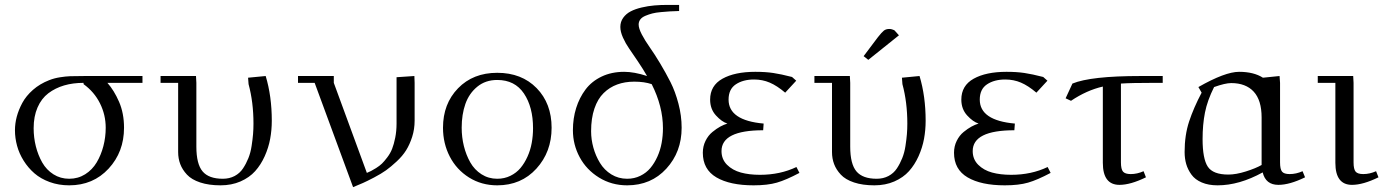

<svg xmlns="http://www.w3.org/2000/svg" viewBox="-20 -749 5662 783"><path d="M41 -217.8Q41 -245.1 48.3 -272.9Q55.7 -300.8 71 -329.3Q86.4 -357.9 114.5 -382.6Q142.6 -407.2 180.2 -421.9Q201.2 -430.2 224.4 -433.8Q247.6 -437.5 266.1 -438.2Q284.7 -439 326.2 -439H561V-411.1H418Q445.3 -380.4 465.6 -333.7Q485.8 -287.1 485.8 -228Q485.8 -129.4 422.9 -61.3Q359.9 6.8 262.2 6.8Q219.2 6.8 182.6 -6.6Q146 -20 120.4 -42.2Q94.7 -64.5 76.4 -93.8Q58.1 -123 49.6 -154.5Q41 -186 41 -217.8ZM117.2 -226.1Q117.2 -188 126.2 -152.1Q135.3 -116.2 152.3 -86.2Q169.4 -56.2 198 -38.1Q226.6 -20 262.2 -20Q298.3 -20 327.4 -38.3Q356.4 -56.6 374.3 -86.7Q392.1 -116.7 401.6 -153.1Q411.1 -189.5 411.1 -228Q411.1 -280.8 387.7 -327.6Q364.3 -374.5 320.8 -405.8V-411.1Q277.3 -411.1 241.5 -400.6Q205.6 -390.1 177.2 -368.7Q148.9 -347.2 133.1 -310.8Q117.2 -274.4 117.2 -226.1Z M634.8 -411.1V-439H779.3L780.8 -411.1V-150.9Q780.8 -80.1 806.2 -50Q831.5 -20 888.7 -20Q915.5 -20 936.8 -31.2Q958 -42.5 970.9 -62Q983.9 -81.5 992.9 -104Q1002 -126.5 1006.1 -153.8Q1010.3 -181.2 1012 -202.1Q1013.7 -223.1 1013.7 -245.1Q1013.7 -332 993.7 -405.8L991.7 -432.1L1063.5 -439Q1088.4 -356.4 1088.4 -256.8Q1088.4 -218.8 1081.8 -182.9Q1075.2 -147 1059.6 -112.1Q1043.9 -77.1 1020.5 -51Q997.1 -24.9 960.7 -9Q924.3 6.8 879.4 6.8Q831.5 6.8 796.4 -4.9Q761.2 -16.6 742.4 -36.9Q723.6 -57.1 715.1 -79.8Q706.5 -102.5 706.5 -128.9V-411.1Z M1195.3 -411.1V-439H1341.3V-411.1L1476.1 -43.9Q1487.3 -48.8 1493.4 -51.8Q1499.5 -54.7 1513.9 -63.7Q1528.3 -72.8 1537.6 -81.8Q1546.9 -90.8 1559.3 -107.2Q1571.8 -123.5 1579.1 -142.1Q1586.4 -160.6 1591.8 -187.5Q1597.2 -214.4 1597.2 -245.1V-434.1L1669.9 -439L1670.9 -411.1V-256.8Q1670.9 -222.2 1660.9 -190.9Q1650.9 -159.7 1636.2 -136.2Q1621.6 -112.8 1597.7 -90.6Q1573.7 -68.4 1554.2 -54.4Q1534.7 -40.5 1505.4 -25.1Q1476.1 -9.8 1460.4 -2.9Q1444.8 3.9 1419.9 14.2L1263.2 -411.1Z M1786.6 -228Q1786.6 -325.7 1847.9 -388.9Q1909.2 -452.1 2007.8 -452.1Q2107.4 -452.1 2168.5 -389.6Q2229.5 -327.1 2229.5 -228Q2229.5 -129.4 2167.5 -61.3Q2105.5 6.8 2007.8 6.8Q1943.8 6.8 1892.8 -25.1Q1841.8 -57.1 1814.2 -110.6Q1786.6 -164.1 1786.6 -228ZM1862.8 -228Q1862.8 -189.5 1871.8 -153.1Q1880.9 -116.7 1897.9 -86.7Q1915 -56.6 1943.6 -38.3Q1972.2 -20 2007.8 -20Q2037.1 -20 2061.5 -32Q2085.9 -43.9 2102.5 -63.7Q2119.1 -83.5 2131.1 -110.1Q2143.1 -136.7 2148.4 -166Q2153.8 -195.3 2153.8 -226.1Q2153.8 -312.5 2116.7 -367.7Q2079.6 -422.9 2007.8 -422.9Q1960 -422.9 1926.5 -395.5Q1893.1 -368.2 1877.9 -325.2Q1862.8 -282.2 1862.8 -228Z M2316.4 -217.8Q2316.4 -266.1 2329.6 -308.3Q2342.8 -350.6 2367.9 -384Q2393.1 -417.5 2433.6 -436.8Q2474.1 -456.1 2525.4 -456.1Q2566.4 -456.1 2618.7 -439Q2603.5 -465.8 2581.5 -498.5Q2559.6 -531.2 2545.4 -551.5Q2531.2 -571.8 2520.5 -595.7Q2509.8 -619.6 2509.8 -639.2Q2509.8 -660.2 2521.5 -676.5Q2533.2 -692.9 2552 -702.6Q2570.8 -712.4 2596.9 -718.5Q2623 -724.6 2648.4 -726.8Q2673.8 -729 2702.6 -729H2749.5V-704.1Q2727.1 -703.6 2712.2 -702.6Q2697.3 -701.7 2675.8 -699.7Q2654.3 -697.8 2640.1 -694.1Q2626 -690.4 2612.1 -684.6Q2598.1 -678.7 2591.3 -669.7Q2584.5 -660.6 2584.5 -648.9Q2584.5 -633.3 2597.4 -608.4Q2610.4 -583.5 2629.9 -555.9Q2649.4 -528.3 2672.1 -490.5Q2694.8 -452.6 2714.4 -414.1Q2733.9 -375.5 2746.8 -326.2Q2759.8 -276.9 2759.8 -228Q2759.8 -129.4 2697.5 -61.3Q2635.3 6.8 2537.6 6.8Q2474.1 6.8 2422.9 -24.9Q2371.6 -56.6 2344 -107.9Q2316.4 -159.2 2316.4 -217.8ZM2390.6 -213.9Q2390.6 -180.2 2399.9 -146.7Q2409.2 -113.3 2426.8 -84.5Q2444.3 -55.7 2473.1 -37.8Q2502 -20 2537.6 -20Q2566.9 -20 2591.3 -32Q2615.7 -43.9 2632.3 -63.7Q2648.9 -83.5 2660.9 -110.1Q2672.9 -136.7 2678.2 -166Q2683.6 -195.3 2683.6 -226.1Q2683.6 -314.9 2637.7 -405.8Q2607.9 -416 2566.4 -416Q2528.3 -416 2497.1 -404.5Q2465.8 -393.1 2441.7 -369.4Q2417.5 -345.7 2404.1 -306.2Q2390.6 -266.6 2390.6 -213.9Z M2846.2 -126Q2846.2 -152.3 2857.2 -174.6Q2868.2 -196.8 2885.3 -210.7Q2902.3 -224.6 2917.2 -232.7Q2932.1 -240.7 2946.3 -245.1Q2923.3 -252.4 2899.7 -278.3Q2876 -304.2 2876 -342.8Q2876 -399.9 2926.3 -428Q2976.6 -456.1 3060.1 -456.1Q3102.1 -456.1 3133.3 -451.4Q3164.6 -446.8 3210 -435.1L3227.1 -419.9L3182.1 -371.1Q3148.9 -399.4 3119.1 -412.1Q3089.4 -424.8 3055.2 -424.8Q3010.3 -424.8 2980.7 -405Q2951.2 -385.3 2951.2 -342.8Q2951.2 -257.8 3094.2 -245.1L3092.3 -217.8Q2922.4 -217.8 2922.4 -132.8Q2922.4 -99.6 2944.8 -77.1Q2967.3 -54.7 3001.2 -45.4Q3035.2 -36.1 3079.1 -36.1Q3161.6 -36.1 3228 -67.9L3240.2 -43.9Q3186 -15.1 3148.2 -4.2Q3110.4 6.8 3053.2 6.8Q2957 6.8 2901.6 -25.6Q2846.2 -58.1 2846.2 -126Z M3301.3 -411.1V-439H3445.8L3447.3 -411.1V-150.9Q3447.3 -80.1 3472.7 -50Q3498 -20 3555.2 -20Q3582 -20 3603.3 -31.2Q3624.5 -42.5 3637.5 -62Q3650.4 -81.5 3659.4 -104Q3668.5 -126.5 3672.6 -153.8Q3676.8 -181.2 3678.5 -202.1Q3680.2 -223.1 3680.2 -245.1Q3680.2 -332 3660.2 -405.8L3658.2 -432.1L3730 -439Q3754.9 -356.4 3754.9 -256.8Q3754.9 -218.8 3748.3 -182.9Q3741.7 -147 3726.1 -112.1Q3710.4 -77.1 3687 -51Q3663.6 -24.9 3627.2 -9Q3590.8 6.8 3545.9 6.8Q3498 6.8 3462.9 -4.9Q3427.7 -16.6 3408.9 -36.9Q3390.1 -57.1 3381.6 -79.8Q3373 -102.5 3373 -128.9V-411.1ZM3502 -520 3560.1 -597.2Q3576.2 -617.7 3584.7 -624.3Q3593.3 -630.9 3606.9 -630.9Q3612.3 -630.9 3617.9 -629.2Q3623.5 -627.4 3626.5 -626L3628.9 -624L3646 -605L3521 -504.9Z M3870.6 -126Q3870.6 -152.3 3881.6 -174.6Q3892.6 -196.8 3909.7 -210.7Q3926.8 -224.6 3941.7 -232.7Q3956.5 -240.7 3970.7 -245.1Q3947.8 -252.4 3924.1 -278.3Q3900.4 -304.2 3900.4 -342.8Q3900.4 -399.9 3950.7 -428Q4001 -456.1 4084.5 -456.1Q4126.5 -456.1 4157.7 -451.4Q4189 -446.8 4234.4 -435.1L4251.5 -419.9L4206.5 -371.1Q4173.3 -399.4 4143.6 -412.1Q4113.8 -424.8 4079.6 -424.8Q4034.7 -424.8 4005.1 -405Q3975.6 -385.3 3975.6 -342.8Q3975.6 -257.8 4118.7 -245.1L4116.7 -217.8Q3946.8 -217.8 3946.8 -132.8Q3946.8 -99.6 3969.2 -77.1Q3991.7 -54.7 4025.6 -45.4Q4059.6 -36.1 4103.5 -36.1Q4186 -36.1 4252.4 -67.9L4264.6 -43.9Q4210.4 -15.1 4172.6 -4.2Q4134.8 6.8 4077.6 6.8Q3981.4 6.8 3926 -25.6Q3870.6 -58.1 3870.6 -126Z M4325.7 -348.1 4353.5 -408.2Q4428.2 -439 4631.3 -439H4721.7V-411.1H4687.5Q4592.3 -411.1 4551.3 -408.2V-86.9Q4551.3 -59.1 4559.8 -49.1Q4568.4 -39.1 4591.3 -39.1Q4617.7 -39.1 4643.6 -50.8L4653.3 -25.9Q4590.3 4.9 4545.4 4.9Q4477.5 4.9 4477.5 -85V-396Q4411.6 -380.9 4347.7 -337.9Z M4811 -128.9Q4811 -197.8 4829.3 -253.4Q4847.7 -309.1 4880.4 -371.1L4867.2 -394Q4976.1 -456.1 5033.2 -456.1Q5092.8 -456.1 5130.4 -432.1L5198.2 -439L5200.2 -411.1V-86.9Q5200.2 -59.1 5208.3 -49.1Q5216.3 -39.1 5239.3 -39.1Q5266.1 -39.1 5292 -50.8L5302.2 -25.9Q5239.3 4.9 5193.4 4.9Q5141.6 4.9 5129.4 -45.9Q5033.7 6.8 4945.3 6.8Q4908.2 6.8 4880.9 -4.9Q4853.5 -16.6 4838.9 -36.9Q4824.2 -57.1 4817.6 -79.8Q4811 -102.5 4811 -128.9ZM4884.3 -182.1Q4884.3 -101.6 4905.5 -69.3Q4926.8 -37.1 4989.3 -37.1Q5020.5 -37.1 5060.8 -49.8Q5101.1 -62.5 5125 -76.2V-270Q5125 -340.3 5092.8 -375.2Q5060.5 -410.2 5001 -410.2Q4976.6 -410.2 4931.2 -394Q4903.8 -339.4 4894 -290Q4884.3 -240.7 4884.3 -182.1Z M5354 -411.1V-439H5498.5L5500 -411.1V-86.9Q5500 -59.1 5508.3 -49.1Q5516.6 -39.1 5539.6 -39.1Q5565.9 -39.1 5591.8 -50.8L5601.6 -25.9Q5538.6 4.9 5493.7 4.9Q5425.8 4.9 5425.8 -85V-411.1Z"/></svg>

Font: Dehuti Alt
Style: Book
Weight: 400
Version: Version 1.2